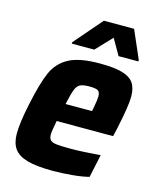

<svg xmlns="http://www.w3.org/2000/svg" viewBox="-109 -786 714 871"><g transform="rotate(15 248.0 -351.0)"><path d="M21 -113Q21 -164 40 -254Q62 -359 85 -411.5Q108 -464 157.5 -491Q207 -518 302 -518Q371 -518 409 -507Q447 -496 463 -472.5Q479 -449 479 -409Q479 -365 455 -254L446 -215H181Q171 -163 171 -151Q171 -132 179 -123.5Q187 -115 207.5 -112.5Q228 -110 273 -110Q330 -110 414 -117L391 -9Q361 -1 313.5 3.5Q266 8 221 8Q145 8 101.5 -4.5Q58 -17 39.5 -43.5Q21 -70 21 -113ZM324 -300 327 -313Q335 -356 335 -371Q335 -392 324.5 -398.5Q314 -405 285 -405Q255 -405 241 -398Q227 -391 219 -370.5Q211 -350 200 -300ZM156 -572 157 -579 270 -710H412L469 -579V-572H376L333 -647L262 -572Z"/></g></svg>

Font: Saira Semi Condensed
Style: Bold Italic
Weight: 700
Width: 4
Italic angle: -12°
Designer: Hector Gatti with collaboration of the Omnibus-Type team
Foundry: Omnibus-Type
Version: Version 1.001; ttfautohint (v1.8)